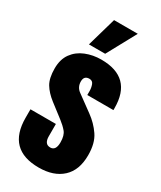

<svg xmlns="http://www.w3.org/2000/svg" viewBox="-243 -1063 962 1150"><g transform="rotate(30 237.5 -487.5)"><path d="M235.8 7.8Q19 7.8 19 -211.9V-270H194.8V-184.1Q194.8 -159.2 204.6 -145Q214.4 -130.9 235.8 -130.9Q273.9 -130.9 273.9 -188Q273.9 -235.8 253.9 -259.5Q233.9 -283.2 205.1 -305.2L111.8 -377Q67.9 -411.1 44.9 -449.2Q22 -487.3 22 -555.2Q22 -618.2 52 -659.2Q82 -700.2 131.6 -720.2Q181.2 -740.2 238.8 -740.2Q451.7 -740.2 451.7 -527.8V-514.2H271V-542Q271 -564 263.4 -584.5Q255.9 -605 233.9 -605Q196.8 -605 196.8 -565.9Q196.8 -526.4 228 -503.9L336.4 -424.8Q387.2 -388.2 421.6 -337.9Q456.1 -287.6 456.1 -204.1Q456.1 -100.6 397.2 -46.4Q338.4 7.8 235.8 7.8ZM240.2 -781.7H127.9L185.5 -982.9H349.6Z"/></g></svg>

Font: webenart
Style: Regular
Weight: 400
Designer: Vernon Adams
Foundry: Vernon Adams
Version: Version 2.116; ttfautohint (v1.8.3)